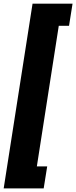

<svg xmlns="http://www.w3.org/2000/svg" viewBox="-42 -853 414 1043"><path d="M352.1 -833 333 -712.9H277.3L158.2 50.8H214.4L195.3 170.4H-22L134.8 -833Z"/></svg>

Font: Mardoto Black
Style: Italic
Weight: 900
Italic angle: -12°
Designer: Christian Robertson, Vahan Hovhannisyan
Foundry: Google
Version: Version 1.000